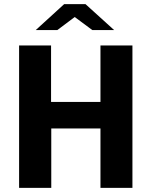

<svg xmlns="http://www.w3.org/2000/svg" viewBox="-20 -905 731 925"><path d="M425 -760 340 -823 256 -760H152L289 -885H392L530 -760ZM464 0V-286H227V0H72V-686H226V-414H464V-686H618V0Z"/></svg>

Font: Chivo
Style: Bold
Weight: 700
Designer: Hector Gatti
Foundry: Omnibus-Type
Version: Version 1.007;PS 001.007;hotconv 1.0.88;makeotf.lib2.5.64775